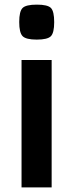

<svg xmlns="http://www.w3.org/2000/svg" viewBox="-20 -809 315 829"><path d="M139 -789Q186 -789 200 -774.5Q214 -760 214 -713.5Q214 -667 199.5 -652.5Q185 -638 138.5 -638Q92 -638 77.5 -653Q63 -668 63 -714Q63 -760 77.5 -774.5Q92 -789 139 -789ZM203 0H73V-550H203Z"/></svg>

Font: Viga
Style: Regular
Weight: 400
Designer: Oscar Yáñez
Foundry: Fontstage
Version: Version 1.001